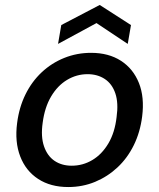

<svg xmlns="http://www.w3.org/2000/svg" viewBox="-20 -742 642 774"><path d="M255 12Q184 12 134 -20.5Q84 -53 61.5 -111.5Q39 -170 49 -246Q57 -309 82.5 -361Q108 -413 148 -450.5Q188 -488 239 -508.5Q290 -529 347 -529Q418 -529 467.5 -497Q517 -465 540 -407.5Q563 -350 553 -272Q545 -209 519.5 -157Q494 -105 454 -67.5Q414 -30 363.5 -9Q313 12 255 12ZM269 -74Q314 -74 352.5 -97Q391 -120 417 -164Q443 -208 450 -270Q458 -327 445 -365.5Q432 -404 402.5 -423.5Q373 -443 333 -443Q289 -443 250.5 -420Q212 -397 186 -353Q160 -309 152 -247Q144 -191 157.5 -152Q171 -113 200 -93.5Q229 -74 269 -74ZM214 -565 227 -641 382 -722 508 -641 495 -565 369 -649Z"/></svg>

Font: DM Sans 11pt Medium
Style: Italic
Weight: 500
Italic angle: -10°
Version: Version 4.004;gftools[0.9.30]